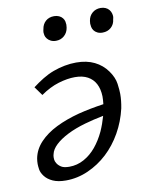

<svg xmlns="http://www.w3.org/2000/svg" viewBox="-77 -705 594 772"><g transform="rotate(-10 220.0 -319.5)"><path d="M130 10Q98 10 77 0.5Q56 -9 44.5 -24Q33 -39 31 -53Q29 -67 29 -75Q29 -87 31 -98Q38 -134 65 -162.5Q92 -191 133.5 -211.5Q175 -232 228 -246Q276 -258 331 -266Q333 -283 333 -298Q332 -328 321 -349Q310 -370 289 -381.5Q268 -393 237 -393Q206 -393 169.5 -382Q133 -371 96 -345L70 -381Q91 -397 113 -410.5Q135 -424 158 -432.5Q181 -441 205 -445.5Q229 -450 252 -450Q295 -450 326.5 -434.5Q358 -419 378 -391Q398 -363 401.5 -336.5Q405 -310 405 -295Q405 -268 399 -237Q387 -185 361.5 -140Q336 -95 300.5 -62Q265 -29 221 -9.5Q177 10 130 10ZM300 -159Q313 -188 322 -220Q281 -212 246 -202Q204 -190 172.5 -174Q141 -158 122 -140Q103 -122 99 -103Q97 -97 97 -89Q97 -87 97.5 -80.5Q98 -74 103.5 -65Q109 -56 120 -49Q131 -42 153 -42Q185 -42 213 -57.5Q241 -73 262.5 -99Q284 -125 300 -159ZM188 -550Q176 -550 167 -554.5Q158 -559 152.5 -566Q147 -573 145.5 -580Q144 -587 144 -591Q144 -598 146 -605Q149 -625 162.5 -637Q176 -649 197 -649Q208 -649 217 -645Q226 -641 231.5 -634Q237 -627 238.5 -619.5Q240 -612 240 -607Q240 -601 239 -595Q236 -575 222 -562.5Q208 -550 188 -550ZM378 -550Q366 -550 357 -554.5Q348 -559 343 -566Q338 -573 336.5 -581Q335 -589 335 -594Q335 -600 336 -605Q339 -625 353 -637Q367 -649 387 -649Q398 -649 407 -645Q416 -641 421.5 -634Q427 -627 429 -619.5Q431 -612 431 -607Q431 -602 429 -595Q427 -575 413 -562.5Q399 -550 378 -550Z"/></g></svg>

Font: Isabella Sans
Style: Italic
Weight: 400
Italic angle: -12°
Designer: Christian Thalmann (Catharsis Fonts), Cristiano Sobral
Foundry: The Isabella Sans Project Authors
Version: Version 2.026; ttfautohint (v1.8.4.7-5d5b-dirty)